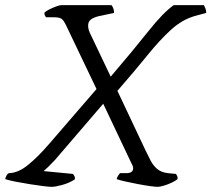

<svg xmlns="http://www.w3.org/2000/svg" viewBox="-47 -724 819 744"><path d="M154 0Q143 0 119.5 -3Q96 -6 67.5 -10.5Q39 -15 13.5 -20Q-12 -25 -27 -30Q-25 -38 -21 -45Q-17 -52 -12 -53Q24 -54 62.5 -85.5Q101 -117 144 -167L327 -379L208 -628Q202 -641 194 -649Q186 -657 164 -657H132Q125 -663 125 -675Q131 -681 144 -687.5Q157 -694 170.5 -699Q184 -704 190 -704H385Q388 -701 391.5 -693Q395 -685 395 -674L344 -663Q326 -660 311.5 -652.5Q297 -645 295 -631Q294 -626 295 -617Q296 -608 301 -597L382 -427Q470 -530 527.5 -602.5Q585 -675 626 -704H743Q746 -699 749 -691.5Q752 -684 752 -674L708 -662Q659 -648 616 -609Q573 -570 524 -509.5Q475 -449 408 -372L518 -139Q527 -120 537 -101Q547 -82 562.5 -69Q578 -56 604 -53L635 -50Q637 -47 639.5 -42Q642 -37 641 -30Q633 -23 618 -16Q603 -9 587.5 -4.5Q572 0 564 0Q555 0 533.5 -3Q512 -6 486 -11Q460 -16 437.5 -21Q415 -26 405 -30Q408 -42 418 -53H442Q469 -53 469 -72Q469 -77 466.5 -83Q464 -89 461 -94L353 -322L165 -103Q152 -89 140 -77.5Q128 -66 122 -61L236 -50Q239 -46 241.5 -41.5Q244 -37 243 -29Q222 -15 194.5 -7.5Q167 0 154 0Z"/></svg>

Font: Texturina Extralight
Style: Italic
Weight: 200
Italic angle: -11°
Designer: Guillermo Torres Carreño
Foundry: Omnibus-Type
Version: Version 1.002; ttfautohint (v1.8.3)